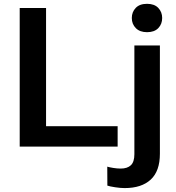

<svg xmlns="http://www.w3.org/2000/svg" viewBox="-20 -752 905 985"><path d="M81.1 0H583.5V-104.5H216.3V-710.9H81.1ZM530.8 200.2Q543.5 204.6 570.8 208.7Q598.1 212.9 619.6 212.9Q706.1 212.9 753.2 169.4Q800.3 126 800.3 36.6V-518.6H669.4V39.1Q669.4 78.6 651.4 95.7Q633.3 112.8 599.1 112.8Q581.1 112.8 561.5 109.6Q542 106.4 530.3 103ZM656.2 -659.7Q656.2 -628.4 676.8 -607.7Q697.3 -586.9 734.4 -586.9Q772 -586.9 792 -607.7Q812 -628.4 812 -659.7Q812 -690.4 792 -711.4Q772 -732.4 734.4 -732.4Q696.3 -732.4 676.3 -711.4Q656.2 -690.4 656.2 -659.7Z"/></svg>

Font: Roboto Flex
Style: wght 600 wdth 140 opsz 13.0 GRAD 0.00 slnt 0.00 XTRA 468 XOPQ 96 YOPQ 79 YTLC 514 YTUC 712 YTAS 750 YTDE -203.00 YTFI 738
Weight: 600
Width: 8
Designer: Berlow after Robertson
Foundry: Google
Version: Version 3.100